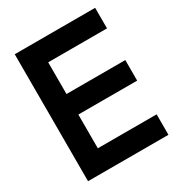

<svg xmlns="http://www.w3.org/2000/svg" viewBox="-168 -809 849 917"><g transform="rotate(-30 256.5 -350.0)"><path d="M49.8 0V-700.2H493.2V-586.9H168.9V-412.1H493.2V-298.8H168.9V-112.8H493.2V0Z"/></g></svg>

Font: Cakra Normal
Style: Regular
Weight: 400
Designer: Lucia Kollert, Vojtech Kollert
Foundry: OoM Type
Version: Version 1.000;Glyphs 3.1.1 (3148)